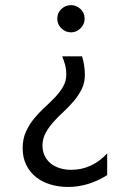

<svg xmlns="http://www.w3.org/2000/svg" viewBox="-20 -531 488 761"><path d="M305.2 -307.6Q309.6 -294.9 313 -274.7Q316.4 -254.4 316.4 -234.4Q316.4 -203.1 304 -178Q291.5 -152.8 272.9 -130.9Q254.4 -108.9 232.4 -88.6Q210.4 -68.4 191.9 -47.6Q173.3 -26.9 160.9 -4.2Q148.4 18.6 148.4 45.9Q148.4 69.3 157.5 87.4Q166.5 105.5 182.1 117.7Q197.8 129.9 218.3 136Q238.8 142.1 261.7 142.1Q344.2 142.1 404.8 77.1V163.1Q330.1 210 250 210Q212.9 210 180.2 200.2Q147.5 190.4 123 171.1Q98.6 151.9 84.2 123Q69.8 94.2 69.8 56.2Q69.8 20 82.5 -8.3Q95.2 -36.6 114.5 -60.3Q133.8 -84 156.2 -104.5Q178.7 -125 198 -145.3Q217.3 -165.5 230 -187.5Q242.7 -209.5 242.7 -235.8Q242.7 -258.3 237.3 -276.6Q231.9 -294.9 226.6 -307.6ZM261.2 -510.7Q282.7 -510.7 299.3 -495.1Q315.4 -480 315.4 -457Q315.4 -434.6 299.3 -418.9Q283.2 -402.8 261.2 -402.8Q239.3 -402.8 223.1 -418.9Q207 -434.6 207 -457Q207 -480 223.1 -495.1Q239.7 -510.7 261.2 -510.7Z"/></svg>

Font: Segoe UI Historic
Style: Regular
Weight: 400
Foundry: Microsoft Corporation
Version: Version 1.03